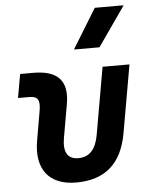

<svg xmlns="http://www.w3.org/2000/svg" viewBox="-56 -841 697 896"><g transform="rotate(-5 293.0 -392.5)"><path d="M265.1 9.8C400.4 9.8 479.5 -59.6 504.4 -200.2L560.1 -517.6H434.1L378.9 -202.6C367.2 -136.2 336.4 -102.5 284.7 -102.5C234.9 -102.5 213.9 -136.2 225.6 -202.6L252.4 -355.5C272.5 -465.3 226.1 -517.6 108.9 -517.6H47.9L28.3 -406.7H81.1C121.1 -406.7 132.3 -388.7 123.5 -338.4L99.6 -200.2C76.7 -68.4 138.2 9.8 265.1 9.8ZM308.1 -609.4H427.7L557.1 -794.9H421.9Z"/></g></svg>

Font: Cascadia Mono SemiBold
Style: Italic
Weight: 600
Italic angle: -10°
Monospace: yes
Designer: Aaron Bell
Foundry: Saja Typeworks
Version: Version 2404.023